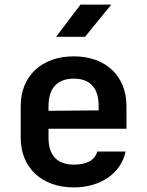

<svg xmlns="http://www.w3.org/2000/svg" viewBox="-20 -805 640 835"><path d="M330 -785 224 -645H350L464 -785ZM530 -344C530 -474 440 -560 301 -560C161 -560 70 -474 70 -344V-206C70 -76 161 10 301 10C418 10 507 -52 526 -146H403C393 -109 358 -89 302 -89C229 -89 191 -129 191 -206V-245H530ZM191 -344C191 -420 228 -463 301 -463C373 -463 409 -421 409 -345V-325L191 -323Z"/></svg>

Font: Tekne LDO
Style: Bold
Weight: 700
Monospace: yes
Designer: Alessio Laiso, Mario Rullo, Paolo Rosset
Foundry: Alessio Laiso
Version: Version 1.000;hotconv 1.0.109;makeotfexe 2.5.65596